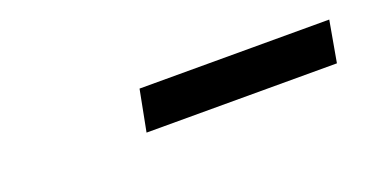

<svg xmlns="http://www.w3.org/2000/svg" viewBox="-22 -815 519 272"><g transform="rotate(-20 237.5 -679.0)"><path d="M183 -710H469L458 -648H171Z"/></g></svg>

Font: TypoPRO Montserrat
Style: Italic
Weight: 400
Italic angle: -11.3°
Designer: Julieta Ulanovsky
Foundry: Julieta Ulanovsky
Version: Version 6.001